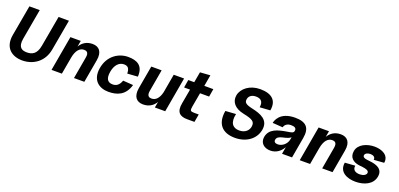

<svg xmlns="http://www.w3.org/2000/svg" viewBox="11 -1639 5356 2579"><g transform="rotate(20 2689.5 -350.0)"><path d="M288 16C438 16 586 -72 619 -262L697 -700H549L471 -262C449 -132 380 -107 310 -107C240 -107 180 -133 202 -262L280 -700H132L54 -262C21 -72 138 16 288 16Z M1079 -313 1024 0H1172L1230 -329C1253 -459 1194 -516 1104 -516C1023 -516 964 -480 924 -414L939 -500H791L703 0H851L894 -243C914 -354 963 -403 1023 -403C1053 -403 1094 -393 1079 -313Z M1519 16C1641 16 1756 -22 1802 -183L1657 -193C1629 -118 1589 -97 1539 -97C1465 -97 1435 -147 1453 -248C1469 -341 1521 -403 1593 -403C1651 -403 1674 -375 1676 -301L1824 -311C1835 -474 1736 -516 1613 -516C1480 -516 1337 -431 1305 -247C1273 -64 1386 16 1519 16Z M2015 16C2095 16 2155 -19 2195 -84L2180 0H2328L2416 -500H2268L2221 -233C2199 -139 2152 -97 2096 -97C2066 -97 2026 -107 2040 -187L2095 -500H1947L1889 -171C1867 -41 1925 16 2015 16Z M2642 0H2746L2766 -113H2704C2646 -113 2638 -123 2649 -185L2685 -387H2815L2834 -500H2705L2733 -661L2588 -651L2561 -500H2476L2457 -387H2542L2504 -174C2481 -46 2536 0 2642 0Z M3328 16C3490 16 3615 -74 3639 -211C3666 -361 3539 -407 3414 -434C3314 -456 3293 -479 3301 -528C3309 -574 3348 -603 3408 -603C3475 -603 3517 -570 3502 -484L3651 -494C3677 -639 3597 -716 3428 -716C3281 -716 3172 -631 3153 -528C3136 -429 3201 -355 3326 -329C3463 -301 3503 -277 3490 -201C3481 -150 3438 -97 3348 -97C3255 -97 3205 -160 3235 -290L3086 -280C3053 -94 3141 16 3328 16Z M3834 14C3921 14 3981 -39 4016 -101L3998 0H4141L4193 -296C4220 -446 4160 -516 4000 -516C3780 -516 3744 -377 3738 -347L3884 -337C3891 -367 3920 -403 3980 -403C4031 -403 4054 -389 4055 -360C4056 -311 4017 -312 3952 -301C3831 -280 3717 -251 3695 -131C3680 -41 3744 14 3834 14ZM3847 -149C3852 -179 3881 -198 3932 -209C3990 -222 4024 -233 4043 -253L4037 -219C4024 -147 3959 -99 3899 -99C3864 -99 3840 -114 3847 -149Z M4627 -313 4572 0H4720L4778 -329C4801 -459 4742 -516 4652 -516C4571 -516 4512 -480 4472 -414L4487 -500H4339L4251 0H4399L4442 -243C4462 -354 4511 -403 4571 -403C4601 -403 4642 -393 4627 -313Z M5051 16C5171 16 5293 -33 5314 -153C5335 -273 5224 -300 5146 -309L5095 -315C5056 -320 5034 -335 5039 -360C5043 -385 5075 -403 5115 -403C5155 -403 5190 -385 5183 -345L5329 -355C5348 -465 5245 -516 5135 -516C5025 -516 4909 -465 4892 -365C4874 -265 4945 -219 5022 -209L5075 -203C5114 -198 5172 -188 5165 -148C5160 -118 5121 -97 5071 -97C5021 -97 4965 -116 4977 -186L4831 -176C4807 -36 4931 16 5051 16Z"/></g></svg>

Font: Uncut Sans
Style: Bold Italic
Weight: 700
Italic angle: -10°
Designer: Kasper Nordkvist
Foundry: Uncut Type
Version: Version 1.111;FEAKit 1.0